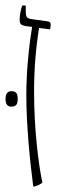

<svg xmlns="http://www.w3.org/2000/svg" viewBox="-36 -667 232 693"><path d="M84 6H90C101 2 111 -2 117 -8C103 -72 87 -201 87 -335C87 -418 93 -491 105 -566L144 -561C146 -566 147 -571 147 -579C147 -585 144 -589 136 -590L78 -598C61 -601 57 -604 57 -629V-647H44C38 -628 35 -612 35 -595C35 -581 40 -576 56 -573L80 -570C67 -490 59 -403 59 -325C59 -216 72 -85 84 6ZM-16 -310C-16 -295 -12 -282 5 -282C25 -282 28 -295 28 -310C28 -325 25 -338 5 -338C-11 -338 -16 -325 -16 -310Z"/></svg>

Font: Noto Serif Hebrew Condensed Thin
Style: Regular
Weight: 100
Width: 3
Designer: Monotype Design Team
Foundry: Monotype Imaging Inc.
Version: Version 2.004